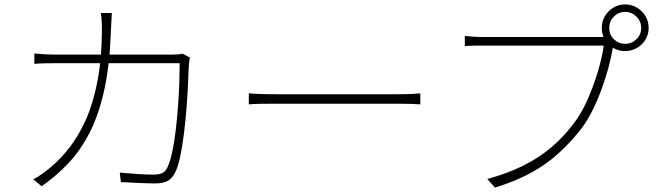

<svg xmlns="http://www.w3.org/2000/svg" viewBox="-20 -833 2980 872"><path d="M488 -774Q487 -758 486 -738Q485 -718 484 -700Q479 -543 454.5 -429Q430 -315 388 -232.5Q346 -150 290.5 -91.5Q235 -33 169 13L131 -19Q149 -27 171 -43Q193 -59 210 -73Q255 -111 296 -163.5Q337 -216 370 -289.5Q403 -363 422.5 -463.5Q442 -564 443 -698Q443 -710 442.5 -723Q442 -736 441 -749.5Q440 -763 438 -774ZM842 -572Q840 -559 839 -548Q838 -537 837 -526Q836 -500 834 -452.5Q832 -405 827.5 -347Q823 -289 816 -231Q809 -173 799 -124.5Q789 -76 775 -49Q761 -21 740 -10.5Q719 0 685 0Q652 0 611 -2Q570 -4 529 -6L524 -49Q567 -45 606.5 -42.5Q646 -40 679 -40Q699 -40 714.5 -46Q730 -52 739 -70Q752 -96 762 -142Q772 -188 778.5 -244.5Q785 -301 789 -358Q793 -415 794.5 -464.5Q796 -514 796 -546H238Q205 -546 182 -545.5Q159 -545 136 -543V-590Q158 -588 183 -586.5Q208 -585 237 -585H756Q777 -585 789 -586Q801 -587 809 -589Z M1110 -409Q1123 -408 1140 -407Q1157 -406 1180 -405.5Q1203 -405 1232 -405Q1240 -405 1271.5 -405Q1303 -405 1348.5 -405Q1394 -405 1448 -405Q1502 -405 1556.5 -405Q1611 -405 1659 -405Q1707 -405 1741 -405Q1775 -405 1789 -405Q1829 -405 1852 -406.5Q1875 -408 1889 -409V-359Q1876 -360 1850.5 -361Q1825 -362 1790 -362Q1776 -362 1741.5 -362Q1707 -362 1659 -362Q1611 -362 1556.5 -362Q1502 -362 1448.5 -362Q1395 -362 1349 -362Q1303 -362 1272 -362Q1241 -362 1232 -362Q1192 -362 1161 -361.5Q1130 -361 1110 -359Z M2747 -706Q2747 -676 2768 -655Q2789 -634 2819 -634Q2849 -634 2870.5 -655Q2892 -676 2892 -706Q2892 -736 2870.5 -757.5Q2849 -779 2819 -779Q2789 -779 2768 -757.5Q2747 -736 2747 -706ZM2713 -706Q2713 -736 2727.5 -760Q2742 -784 2766 -798.5Q2790 -813 2819 -813Q2848 -813 2872.5 -798.5Q2897 -784 2911.5 -760Q2926 -736 2926 -706Q2926 -677 2911.5 -653Q2897 -629 2872.5 -615Q2848 -601 2819 -601Q2790 -601 2766 -615Q2742 -629 2727.5 -653Q2713 -677 2713 -706ZM2773 -649Q2769 -641 2767 -634.5Q2765 -628 2763 -614Q2756 -572 2742.5 -522.5Q2729 -473 2710 -422Q2691 -371 2667 -324Q2643 -277 2615 -242Q2569 -184 2515.5 -135.5Q2462 -87 2392 -48.5Q2322 -10 2228 19L2193 -20Q2288 -46 2359 -82Q2430 -118 2484 -164Q2538 -210 2581 -266Q2619 -314 2647.5 -378.5Q2676 -443 2695.5 -508.5Q2715 -574 2722 -626Q2708 -626 2666 -626Q2624 -626 2566 -626Q2508 -626 2444.5 -626Q2381 -626 2323.5 -626Q2266 -626 2226 -626Q2186 -626 2175 -626Q2149 -626 2129.5 -625.5Q2110 -625 2091 -624V-670Q2104 -669 2117 -667.5Q2130 -666 2145 -665.5Q2160 -665 2176 -665Q2184 -665 2215.5 -665Q2247 -665 2293 -665Q2339 -665 2391.5 -665Q2444 -665 2496.5 -665Q2549 -665 2594 -665Q2639 -665 2669.5 -665Q2700 -665 2708 -665Q2716 -665 2724.5 -665.5Q2733 -666 2742 -669Z"/></svg>

Font: Noto Sans KR ExtraLight
Style: Regular
Weight: 250
Designer: Ryoko NISHIZUKA  (kana, bopomofo & ideographs); Paul D. Hunt (Latin, Greek & Cyrillic); Sandoll Communications , Soo-you
Foundry: Adobe
Version: Version 2.004-H2;hotconv 1.0.118;makeotfexe 2.5.65603